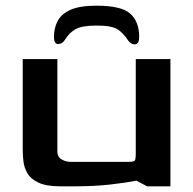

<svg xmlns="http://www.w3.org/2000/svg" viewBox="-20 -656 680 676"><path d="M192 0Q143 0 115.5 -13Q88 -26 76.5 -46Q65 -66 62.5 -88Q60 -110 60 -128V-448H182V-126Q181 -104 196.5 -95Q212 -86 230 -86H428Q450 -86 454 -90Q458 -94 458 -116V-448H580V0H498L460 -20Q420 -12 365.5 -6Q311 0 243 0ZM320 -636Q262 -636 229.5 -622Q197 -608 183.5 -583Q170 -558 170 -526Q170 -501 184.5 -501Q199 -501 208 -515Q223 -540 245.5 -553Q268 -566 320 -566Q373 -566 393.5 -553Q414 -540 430 -515Q441 -499 455.5 -500Q470 -501 470 -526Q470 -580 438.5 -608Q407 -636 320 -636Z"/></svg>

Font: Goldman
Style: Regular
Weight: 400
Designer: Jaikishan Patel
Version: Version 1.000; ttfautohint (v1.8.3)